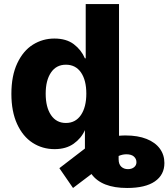

<svg xmlns="http://www.w3.org/2000/svg" viewBox="-20 -727 830 946"><path d="M36.1 -264.6Q36.1 -354 65.2 -415.5Q94.2 -477.1 142.3 -507.1Q190.4 -537.1 248 -537.1Q306.6 -537.1 343.5 -509.3Q380.4 -481.4 398.4 -439.5H402.3V-707H566.4V-58.1Q582 -59.6 598.6 -59.6Q659.2 -59.6 702.1 -42.5Q745.1 -25.4 767.6 5.4Q790 36.1 790 76.2Q790 134.3 743.2 166.7Q696.3 199.2 606.4 199.2Q480.5 199.2 430.7 130.4L339.8 199.2L272.5 101.6L398.4 4.9V-85.9Q380.4 -45.4 342.8 -18.8Q305.2 7.8 249 7.8Q189 7.8 140.6 -23.4Q92.3 -54.7 64.2 -116.2Q36.1 -177.7 36.1 -264.6ZM405.3 -265.6Q405.3 -332 378.9 -370.1Q352.5 -408.2 304.7 -408.2Q257.3 -408.2 231.2 -369.6Q205.1 -331.1 205.1 -265.6Q205.1 -198.7 231.4 -159.9Q257.8 -121.1 304.7 -121.1Q352.1 -121.1 378.7 -160.2Q405.3 -199.2 405.3 -265.6ZM610.4 106.4Q628.9 106.4 640.6 96.9Q652.3 87.4 652.3 72.3Q652.3 55.7 639.9 44.4Q627.4 33.2 602.5 33.2Q583.5 33.2 564.5 41.5V57.6Q564.5 82 577.4 94.2Q590.3 106.4 610.4 106.4Z"/></svg>

Font: Pretendard ExtraBold
Style: Regular
Weight: 800
Designer: Base glyphs from Inter by Rasmus Andersson; Hangeul glyphs from Noto Sans CJK(Source Han Sans) by Jang Soo-young and Kan
Foundry: Kil Hyung-jin
Version: Version 1.309